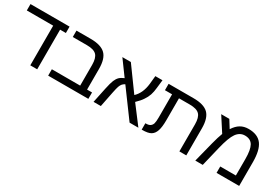

<svg xmlns="http://www.w3.org/2000/svg" viewBox="32 -1385 3095 2162"><g transform="rotate(30 1579.5 -304.5)"><path d="M452.1 0Q429.7 0 362.3 0Q362.3 -128.9 362.3 -515.6Q276.4 -515.6 19.5 -515.6Q19.5 -521.5 19.5 -537.1Q19.5 -541 19.5 -547.9Q19.5 -564.5 19.5 -598.6Q146.5 -598.6 527.3 -598.6Q527.3 -578.1 527.3 -515.6Q507.8 -515.6 452.1 -515.6Q452.1 -386.7 452.1 0Z M617.2 -515.6Q617.2 -537.1 617.2 -598.6Q664.1 -598.6 801.8 -598.6Q936.5 -598.6 995.1 -541Q1052.7 -484.4 1052.7 -351.6Q1052.7 -261.7 1052.7 -83Q1069.3 -83 1117.2 -83Q1117.2 -62.5 1117.2 0Q987.3 0 594.7 0Q594.7 -20.5 594.7 -83Q686.5 -83 962.9 -83Q962.9 -150.4 962.9 -351.6Q962.9 -441.4 926.8 -478.5Q890.6 -515.6 800.8 -515.6Q739.3 -515.6 617.2 -515.6Z M1213.9 -598.6Q1241.2 -598.6 1324.2 -598.6Q1378.9 -523.4 1543.9 -295.9Q1617.2 -364.3 1631.8 -490.2Q1634.8 -526.4 1642.6 -598.6Q1666 -598.6 1735.4 -598.6Q1732.4 -572.3 1723.6 -492.2Q1718.8 -440.4 1705.1 -398.4Q1690.4 -355.5 1665 -319.3Q1641.6 -282.2 1590.8 -233.4Q1650.4 -155.3 1767.6 0Q1739.3 0 1653.3 0Q1588.9 -87.9 1395.5 -350.6Q1375 -339.8 1361.3 -324.2Q1348.6 -308.6 1339.8 -284.2Q1331.1 -258.8 1318.4 -196.3Q1305.7 -130.9 1279.3 0Q1255.9 0 1184.6 0Q1194.3 -48.8 1225.6 -195.3Q1243.2 -278.3 1257.8 -312.5Q1272.5 -347.7 1293.9 -369.1Q1316.4 -390.6 1354.5 -406.2Q1307.6 -469.7 1213.9 -598.6Z M1908.2 -515.6Q1884.8 -515.6 1815.4 -515.6Q1815.4 -537.1 1815.4 -598.6Q1896.5 -598.6 2139.6 -598.6Q2273.4 -598.6 2332 -542Q2390.6 -484.4 2390.6 -351.6Q2390.6 -234.4 2390.6 0Q2368.2 0 2300.8 0Q2300.8 -87.9 2300.8 -351.6Q2300.8 -441.4 2264.6 -478.5Q2228.5 -515.6 2138.7 -515.6Q2091.8 -515.6 1998 -515.6Q1998 -445.3 1998 -231.4Q1998 -141.6 1981.4 -92.8Q1964.8 -43 1928.7 -21.5Q1893.6 0 1815.4 0Q1813.5 0 1810.5 0Q1810.5 -3.9 1810.5 -7.8Q1810.5 -31.2 1810.5 -83Q1812.5 -83 1818.4 -83Q1852.5 -83 1872.1 -95.7Q1891.6 -108.4 1900.4 -133.8Q1908.2 -160.2 1908.2 -213.9Q1908.2 -314.5 1908.2 -515.6Z M2851.6 -609.4Q2969.7 -609.4 3024.4 -537.1Q3078.1 -464.8 3078.1 -308.6Q3078.1 -205.1 3078.1 0Q3004.9 0 2784.2 0Q2784.2 -20.5 2784.2 -83Q2835 -83 2987.3 -83Q2987.3 -136.7 2987.3 -296.9Q2987.3 -417 2957 -470.7Q2925.8 -524.4 2852.5 -524.4Q2787.1 -524.4 2744.1 -464.8Q2702.1 -405.3 2666 -254.9Q2645.5 -169.9 2604.5 0Q2580.1 0 2507.8 0Q2524.4 -65.4 2574.2 -261.7Q2597.7 -353.5 2620.1 -411.1Q2580.1 -473.6 2499 -598.6Q2525.4 -598.6 2604.5 -598.6Q2620.1 -574.2 2666 -500Q2703.1 -557.6 2747.1 -583Q2791 -609.4 2851.6 -609.4Z"/></g></svg>

Font: Noto Sans Hebrew DECATHLON 
Style: Regular
Weight: 400
Designer: Monotype Design team
Version: Version 1.03 uh